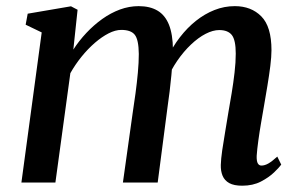

<svg xmlns="http://www.w3.org/2000/svg" viewBox="-20 -580 957 610"><path d="M226.5 -549 213 -422.5Q231 -450.5 254.5 -475.5Q278 -500.5 305 -519.8Q332 -539 361.2 -549.8Q390.5 -560.5 420.5 -560.5Q456.5 -560.5 480.5 -546.2Q504.5 -532 516.8 -501.5Q529 -471 529.5 -422.5Q530 -416.5 529.5 -409Q529 -401.5 528.2 -393.5Q527.5 -385.5 526.5 -377L510.5 -394Q528 -431 551.5 -461.5Q575 -492 602.8 -514Q630.5 -536 661.5 -548.2Q692.5 -560.5 726 -560.5Q778 -560.5 810.2 -528Q842.5 -495.5 842.5 -420.5Q842.5 -400.5 838.8 -370.2Q835 -340 829.5 -307Q824 -274 819 -245Q814.5 -219 809.5 -190Q804.5 -161 800.8 -133.8Q797 -106.5 795.5 -85Q795 -68 799 -61Q803 -54 810.5 -54Q821 -54 832.5 -60.5Q844 -67 861 -82.5L873.5 -57Q867.5 -48.5 851 -32.5Q834.5 -16.5 809 -3.2Q783.5 10 749.5 10Q723.5 10 708.5 1.8Q693.5 -6.5 687.2 -21.5Q681 -36.5 681.5 -56Q682 -74.5 686 -102.5Q690 -130.5 695.5 -162Q701 -193.5 705.5 -222.5Q710.5 -251 716 -284Q721.5 -317 725.2 -349.5Q729 -382 729 -409.5Q729 -453 716.5 -468.8Q704 -484.5 676.5 -484.5Q656.5 -484.5 633.2 -472.5Q610 -460.5 586.8 -438.5Q563.5 -416.5 543.2 -387Q523 -357.5 508.5 -323L528.5 -388.5Q527 -366.5 524.5 -341Q522 -315.5 519 -290Q516 -264.5 512.5 -241.5L481 0H370.5L401.5 -221Q406 -250 410.5 -283.2Q415 -316.5 418 -349.2Q421 -382 421 -408.5Q420.5 -454 408.2 -469.5Q396 -485 365.5 -485Q346.5 -485 325 -474Q303.5 -463 281.2 -443.8Q259 -424.5 239 -399.8Q219 -375 203.5 -347.5L156 0H48L112.5 -477L61.5 -501.5L68 -536.5L205.5 -560Z"/></svg>

Font: Merriweather 36pt Medium
Style: Italic
Weight: 500
Italic angle: -7.8°
Version: Version 2.101